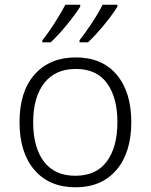

<svg xmlns="http://www.w3.org/2000/svg" viewBox="-20 -786 640 816"><path d="M63 -267Q63 -398 127.5 -470Q192 -542 302 -542Q414 -542 476 -468.5Q538 -395 538 -267Q538 -138 475 -64Q412 10 301 10Q190 10 126.5 -63.5Q63 -137 63 -267ZM479 -267Q479 -371 435 -432Q391 -493 302 -493Q215 -493 168 -433Q121 -373 121 -266Q121 -160 166.5 -99.5Q212 -39 300 -39Q389 -39 434 -100Q479 -161 479 -267ZM160 -615Q184 -644 212 -688Q240 -732 258 -766H321V-758Q301 -726 264 -680.5Q227 -635 195 -606H160ZM318 -615Q342 -645 371 -689Q400 -733 416 -766H479V-758Q460 -726 422.5 -680.5Q385 -635 354 -606H318Z"/></svg>

Font: Noto Sans Mono UI Light
Style: Regular
Weight: 300
Monospace: yes
Designer: Monotype Design team
Foundry: Monotype Imaging Inc.
Version: Version 1.000